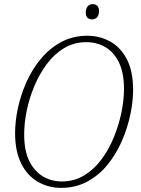

<svg xmlns="http://www.w3.org/2000/svg" viewBox="-20 -898 680 929"><path d="M276 11Q214 11 163 -18.5Q112 -48 82.5 -107Q53 -166 53 -254Q53 -312 67 -376.5Q81 -441 109 -503Q137 -565 179 -615Q221 -665 277 -695Q333 -725 403 -725Q461 -725 511.5 -698Q562 -671 593 -613Q624 -555 624 -462Q624 -407 610.5 -343Q597 -279 570 -216.5Q543 -154 501.5 -102.5Q460 -51 403.5 -20Q347 11 276 11ZM279 -20Q339 -20 387.5 -49.5Q436 -79 472 -128Q508 -177 532 -236.5Q556 -296 568 -356Q580 -416 580 -467Q580 -547 555 -597Q530 -647 489 -670.5Q448 -694 397 -694Q338 -694 290 -665Q242 -636 206 -587.5Q170 -539 145.5 -480Q121 -421 109 -361Q97 -301 97 -248Q97 -168 122 -118Q147 -68 188.5 -44Q230 -20 279 -20ZM426 -804Q412 -804 403.5 -812Q395 -820 395 -837Q395 -856 404 -867Q413 -878 428 -878Q442 -878 450.5 -870Q459 -862 459 -845Q459 -823 449 -813.5Q439 -804 426 -804Z"/></svg>

Font: Noto Serif SemiCondensed ExtraLight
Style: Italic
Weight: 200
Width: 4
Italic angle: -12°
Designer: Monotype Design Team
Foundry: Monotype Imaging Inc.
Version: Version 2.013